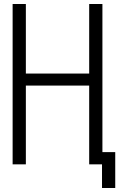

<svg xmlns="http://www.w3.org/2000/svg" viewBox="-20 -820 640 958"><path d="M489 118V0H457V-61H555V118ZM425 0V-800H491V0ZM43 0V-800H109V0ZM72 -393V-453H462V-393Z"/></svg>

Font: Victor Mono Light
Style: Regular
Weight: 300
Monospace: yes
Designer: Rune Bjørnerås
Version: Version 1.561;gftools[0.9.30]